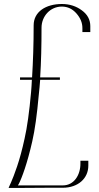

<svg xmlns="http://www.w3.org/2000/svg" viewBox="-20 -930 490 950"><path d="M33.2 0H36.1H37.1H40H41H43.9H44.9H47.9H49.8H51.8H52.7H53.7H55.7H56.6H57.6H58.6H60.5L210 -1H290C367.2 -1 417 -47.9 417 -110.4V-122.1V-134.8H377.9V-120.1C377.9 -64.5 346.7 -12.7 291 -12.7H68.4L73.2 -20.5C87.9 -48.8 115.2 -122.1 139.6 -230.5C152.3 -285.2 163.1 -362.3 171.9 -460.9C174.8 -485.4 176.8 -509.8 178.7 -535.2H276.4V-546.9H178.7C183.6 -623 185.5 -705.1 185.5 -793C185.5 -848.6 227.5 -897.5 286.1 -897.5C314.5 -897.5 338.9 -885.7 358.4 -863.3C377.9 -840.8 387.7 -817.4 387.7 -791V-787.1V-779.3V-771.5H426.8V-783.2V-795.9V-800.8C426.8 -832 413.1 -858.4 384.8 -878.9C357.4 -899.4 324.2 -910.2 286.1 -910.2C207 -910.2 146.5 -872.1 146.5 -804.7C146.5 -711.9 143.6 -626 138.7 -546.9H79.1V-535.2H137.7C136.7 -514.6 135.7 -494.1 133.8 -474.6C125 -376 114.3 -299.8 101.6 -244.1C89.8 -189.5 77.1 -143.6 64.5 -106.4C40 -33.2 22.5 -2.9 22.5 0Z"/></svg>

Font: Caledo
Style: Light
Weight: 300
Designer: BSozoo
Foundry: BSozoo
Version: Version 002.000